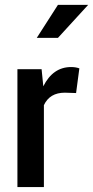

<svg xmlns="http://www.w3.org/2000/svg" viewBox="-20 -755 376 775"><path d="M157.2 0H50.3V-475.6H147.9L154.8 -406.7Q193.8 -484.4 267.1 -484.4Q285.6 -484.4 300.3 -479L287.1 -379.4L241.7 -380.9Q180.7 -380.9 157.2 -330.6ZM128.4 -602.1 213.9 -735.4H335.9L213.9 -602.1Z"/></svg>

Font: Yantramanav Medium
Style: Regular
Weight: 500
Version: Version 1.001;PS 1.0;hotconv 1.0.72;makeotf.lib2.5.5900; ttf